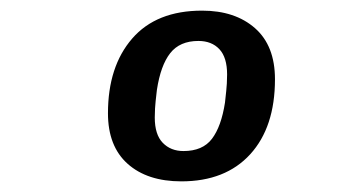

<svg xmlns="http://www.w3.org/2000/svg" viewBox="-20 -718 640 361"><path d="M321 -377Q257 -377 220 -410Q183 -443 183 -505Q183 -593 228.5 -645.5Q274 -698 360 -698Q422 -698 459.5 -665Q497 -632 497 -569Q497 -479 450.5 -428Q404 -377 321 -377ZM325 -434Q361 -434 378.5 -457Q396 -480 403 -525Q406 -551 406.5 -561Q407 -571 407 -578Q407 -610 392.5 -625.5Q378 -641 353 -641Q318 -641 300 -618Q282 -595 275 -549Q272 -524 271.5 -514Q271 -504 271 -497Q271 -465 286 -449.5Q301 -434 325 -434Z"/></svg>

Font: Chivo Mono SemiBold
Style: Italic
Weight: 600
Italic angle: -8.05°
Monospace: yes
Version: Version 1.008